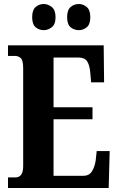

<svg xmlns="http://www.w3.org/2000/svg" viewBox="-20 -941 591 961"><path d="M20 0V-53H57Q96 -53 96 -109V-600Q96 -640 83.5 -650.5Q71 -661 56 -661H20V-714H499L501 -529H436L432 -576Q429 -614 416.5 -633.5Q404 -653 373 -653H248V-404H443V-344H248V-61H397Q426 -61 440 -83Q454 -105 459 -138L464 -185H529L524 0ZM375 -790Q351 -790 333.5 -804.5Q316 -819 316 -855Q316 -891 333.5 -906Q351 -921 375 -921Q396 -921 414 -906Q432 -891 432 -855Q432 -819 414 -804.5Q396 -790 375 -790ZM199 -790Q176 -790 158.5 -804.5Q141 -819 141 -855Q141 -891 158.5 -906Q176 -921 199 -921Q220 -921 239 -906Q258 -891 258 -855Q258 -819 239 -804.5Q220 -790 199 -790Z"/></svg>

Font: Noto Serif Myanmar ExtraCondensed ExtraBold
Style: Regular
Weight: 800
Width: 2
Designer: Ben Mitchell and the Monotype Design Team
Foundry: Monotype Imaging Inc.
Version: Version 2.106; ttfautohint (v1.8.4.7-5d5b)